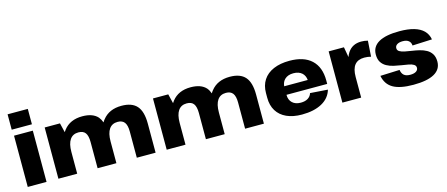

<svg xmlns="http://www.w3.org/2000/svg" viewBox="-49 -1355 4553 1954"><g transform="rotate(-15 2227.0 -377.5)"><path d="M260 -540V0H62V-540ZM268 -767V-605H55V-767Z M1211 -276Q1211 -342 1188 -372.5Q1165 -403 1116 -403Q1057 -403 1026.5 -359Q996 -315 996 -229V0H798V-276Q798 -342 775.5 -372.5Q753 -403 703 -403Q644 -403 613.5 -359Q583 -315 583 -229V0H385V-540H546L570 -441Q577 -453 586 -464Q654 -551 783 -551Q893 -551 945 -493Q965 -469 977 -435Q986 -451 997 -464Q1066 -551 1196 -551Q1306 -551 1357.5 -492.5Q1409 -434 1409 -307V0H1211Z M2352 -276Q2352 -342 2329 -372.5Q2306 -403 2257 -403Q2198 -403 2167.5 -359Q2137 -315 2137 -229V0H1939V-276Q1939 -342 1916.5 -372.5Q1894 -403 1844 -403Q1785 -403 1754.5 -359Q1724 -315 1724 -229V0H1526V-540H1687L1711 -441Q1718 -453 1727 -464Q1795 -551 1924 -551Q2034 -551 2086 -493Q2106 -469 2118 -435Q2127 -451 2138 -464Q2207 -551 2337 -551Q2447 -551 2498.5 -492.5Q2550 -434 2550 -307V0H2352Z M2950 11Q2856 11 2789 -19.5Q2722 -50 2686.5 -107.5Q2651 -165 2651 -245V-295Q2651 -375 2688.5 -432.5Q2726 -490 2797 -520.5Q2868 -551 2965 -551Q3117 -551 3197 -476Q3277 -401 3277 -261V-224H2848V-223Q2848 -170 2880.5 -139.5Q2913 -109 2969 -109Q3016 -109 3045.5 -128Q3075 -147 3084 -179L3269 -166Q3244 -80 3160.5 -34.5Q3077 11 2950 11ZM2848 -314H3096Q3092 -359 3063 -387Q3029 -418 2971 -418Q2914 -418 2881 -387Q2852 -360 2848 -314Z M3377 -540H3538L3557 -432Q3566 -458 3580 -479Q3628 -551 3721 -551Q3738 -551 3755.5 -549Q3773 -547 3791 -542L3780 -376Q3746 -385 3710 -385Q3642 -385 3608.5 -343.5Q3575 -302 3575 -217V0H3377Z M4124 12Q3983 12 3910.5 -30Q3838 -72 3821 -163L4025 -171Q4031 -132 4053.5 -113.5Q4076 -95 4119 -95Q4158 -95 4180 -109Q4202 -123 4202 -147Q4202 -169 4182 -181.5Q4162 -194 4129 -200Q4096 -206 4056.5 -212Q4017 -218 3977.5 -227Q3938 -236 3905 -254Q3872 -272 3852 -303Q3832 -334 3832 -384Q3832 -467 3905.5 -509.5Q3979 -552 4125 -552Q4215 -552 4278 -533.5Q4341 -515 4377.5 -478.5Q4414 -442 4424 -386L4217 -377Q4215 -410 4193 -427.5Q4171 -445 4131 -445Q4093 -445 4071.5 -431Q4050 -417 4050 -393Q4050 -370 4070 -358Q4090 -346 4122.5 -339Q4155 -332 4195 -326.5Q4235 -321 4274.5 -311.5Q4314 -302 4346.5 -284Q4379 -266 4399 -234.5Q4419 -203 4419 -154Q4419 -72 4344.5 -30Q4270 12 4124 12Z"/></g></svg>

Font: Pathway Extreme 8pt Thin 12pt ExtraBold
Style: Regular
Weight: 800
Version: Version 1.001;gftools[0.9.26]